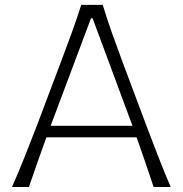

<svg xmlns="http://www.w3.org/2000/svg" viewBox="-20 -752 735 772"><path d="M28.3 0H96.2Q112.8 -48.3 130.6 -99.1Q148.4 -149.9 166.5 -199.7H529.3Q546.9 -150.9 564.2 -99.6Q581.5 -48.3 597.7 0H666.5Q641.1 -58.6 616.2 -122.8Q591.3 -187 568.4 -247.6L474.1 -499Q448.7 -567.4 429.4 -621.8Q410.2 -676.3 393.1 -732.4H306.6Q289.1 -677.2 269.3 -622.3Q249.5 -567.4 223.6 -499.5L128.9 -248.5Q106.4 -189.5 80.3 -124.3Q54.2 -59.1 28.3 0ZM512.7 -246.1H183.6L345.7 -678.2H352.5Z"/></svg>

Font: Pinar FD VF
Style: Regular
Weight: 300
Designer: Amin Abedi
Version: Version 2.000